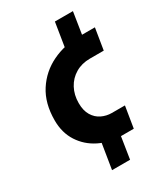

<svg xmlns="http://www.w3.org/2000/svg" viewBox="-186 -711 793 913"><g transform="rotate(-30 210.5 -255.0)"><path d="M246 -479 270 -629H369L348 -495ZM152 119 177 -36 272 -15 251 119ZM272 0Q208 0 153.5 -27Q99 -54 66.5 -104Q34 -154 34 -222Q34 -316 75.5 -380Q117 -444 185.5 -477Q254 -510 335 -510H421L402 -393H326Q281 -393 246.5 -372.5Q212 -352 193 -316.5Q174 -281 174 -236Q174 -195 190 -168.5Q206 -142 232 -129.5Q258 -117 287 -117H359L340 0Z"/></g></svg>

Font: MuseoModerno Thin SemiBold
Style: Italic
Weight: 600
Italic angle: -9°
Version: Version 1.003